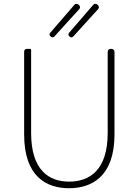

<svg xmlns="http://www.w3.org/2000/svg" viewBox="-20 -985 734 1018"><path d="M108 -499V-272C108 -47 228 13 346 13C464 13 587 -47 587 -272V-708C587 -720 581 -726 569 -726C557 -726 551 -720 551 -708V-280C551 -81 453 -22 346 -22C241 -22 145 -81 145 -280V-720C145 -724 143 -726 139 -726H126H123C114 -726 108 -720 108 -711ZM311 -886 247 -812C241 -805 241 -798 248 -792C255 -785 262 -785 269 -792L335 -865L399 -935C407 -944 406 -952 397 -960C388 -967 380 -967 373 -958ZM411 -886 347 -812C341 -805 341 -798 348 -792C355 -785 362 -785 369 -792L435 -865L499 -935C507 -944 506 -952 497 -960C488 -967 480 -967 473 -958Z"/></svg>

Font: GenSenRounded2 TW EL
Style: Regular
Weight: 250
Version: Version 2.100;PS 2.1;hotconv 16.6.51;makeotf.lib2.5.65220 DE